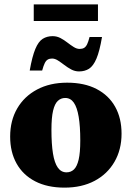

<svg xmlns="http://www.w3.org/2000/svg" viewBox="-20 -844 603 879"><path d="M284.5 -55Q304.5 -55 318.5 -68.2Q332.5 -81.5 340 -113Q347.5 -144.5 347.5 -201Q347.5 -266 340.2 -309.2Q333 -352.5 318 -374Q303 -395.5 278.5 -395.5Q259 -395.5 244.8 -382.2Q230.5 -369 223 -337.2Q215.5 -305.5 215.5 -249.5Q215.5 -184.5 222.5 -141.2Q229.5 -98 244.8 -76.5Q260 -55 284.5 -55ZM275.5 15Q196.5 15 140.8 -14Q85 -43 55.8 -95.5Q26.5 -148 26.5 -218.5Q26.5 -292 58.8 -347.5Q91 -403 149.8 -434.2Q208.5 -465.5 287.5 -465.5Q366.5 -465.5 422.2 -436.5Q478 -407.5 507.2 -355.2Q536.5 -303 536.5 -232Q536.5 -159 504 -103Q471.5 -47 413 -16Q354.5 15 275.5 15ZM447 -674.5Q436 -609.5 421.5 -575.5Q407 -541.5 387.5 -529.2Q368 -517 342 -517Q323 -517 306.2 -526Q289.5 -535 274.5 -546.5Q259.5 -558 245.5 -567Q231.5 -576 218.5 -576Q206.5 -576 198.5 -571.2Q190.5 -566.5 184.8 -554.8Q179 -543 173 -521H116Q127.5 -586 141.8 -620Q156 -654 175.5 -666.2Q195 -678.5 221 -678.5Q240 -678.5 256.8 -669.8Q273.5 -661 288.5 -649.2Q303.5 -637.5 317.5 -628.8Q331.5 -620 344.5 -620Q357 -620 365 -624.8Q373 -629.5 378.8 -641.2Q384.5 -653 390 -674.5ZM134.5 -748V-824H428.5V-748Z"/></svg>

Font: Newsreader 16pt 16pt ExtraBold
Style: Regular
Weight: 800
Version: Version 1.003